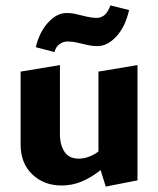

<svg xmlns="http://www.w3.org/2000/svg" viewBox="-20 -676 583 708"><path d="M207 8Q142 8 99 -33Q56 -74 56 -143V-412L201 -436V-182Q201 -141 218 -116Q235 -91 270 -91Q287 -91 305 -97Q323 -103 339 -114.5Q355 -126 366 -142L403 -101Q375 -67 343.5 -43Q312 -19 278.5 -5.5Q245 8 207 8ZM370 12 343 -74V-412L487 -436V-11ZM181 -484 112 -502Q125 -557 157 -592.5Q189 -628 226 -628Q244 -628 262.5 -623.5Q281 -619 300.5 -614.5Q320 -610 336 -610Q354 -610 366.5 -621.5Q379 -633 387 -656L456 -639Q442 -577 409 -541.5Q376 -506 340 -506Q320 -506 301 -510.5Q282 -515 264.5 -519Q247 -523 230 -523Q212 -523 198.5 -512.5Q185 -502 181 -484Z"/></svg>

Font: Ysabeau Infant ExtraBold
Style: Regular
Weight: 800
Designer: Christian Thalmann (Catharsis Fonts)
Version: Version 2.001;gftools[0.9.30]; featfreeze: ss01,ss02,lnum